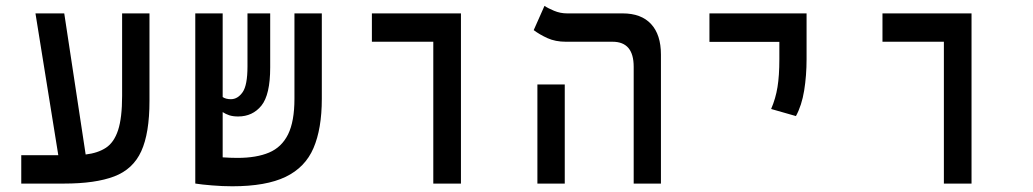

<svg xmlns="http://www.w3.org/2000/svg" viewBox="-20 -632 3556 661"><path d="M53.2 0V-97.7H180.7L102.1 -585.9H201.2L274.9 -100.1Q316.9 -105 344.7 -123.3Q372.6 -141.6 386.5 -183.8Q400.4 -226.1 400.4 -301.8V-585.9H494.6V-284.2Q494.6 -173.3 466.3 -111.3Q438 -49.3 373.3 -24.7Q308.6 0 200.2 0Z M779.8 9.3Q745.6 9.3 710 6.3Q674.3 3.4 652.8 0V-0.5H652.3V-585.9H746.6V-297.9Q757.3 -290.5 774.9 -290.5Q798.3 -290.5 815.2 -314.5Q832 -338.4 832 -403.3V-585.9H910.2V-399.9Q910.2 -305.7 879.9 -268.3Q849.6 -231 799.8 -231Q782.2 -231 769.5 -235.1Q756.8 -239.3 746.6 -246.1V-90.3Q759.8 -89.4 772.9 -88.9Q786.1 -88.4 797.4 -88.4Q862.8 -88.4 906.2 -106.7Q949.7 -125 971.7 -169.4Q993.7 -213.9 993.7 -292V-585.9H1087.9V-291.5Q1087.9 -189 1059.3 -122.3Q1030.8 -55.7 963.4 -23.2Q896 9.3 779.8 9.3Z M1471.7 0V-488.3H1260.3V-585.9H1566.9V0Z M2161.6 0V-402.3Q2161.6 -488.3 2088.9 -488.3H1928.2Q1892.1 -488.3 1864.7 -500.7Q1837.4 -513.2 1817.4 -528.3L1854.5 -611.8Q1865.7 -604 1887.2 -595Q1908.7 -585.9 1932.1 -585.9H2123.5Q2187.5 -585.9 2221.4 -549.3Q2255.4 -512.7 2255.4 -444.3V0ZM1830.1 0V-341.3H1924.3V0Z M2720.2 -232.4 2634.8 -256.8Q2650.4 -293 2656.7 -332.3Q2663.1 -371.6 2663.1 -428.2V-487.8H2422.4V-585.9H2756.8V-428.2Q2756.8 -371.6 2748.5 -320.3Q2740.2 -269 2720.2 -232.4Z M3229.5 0V-488.3H3018.1V-585.9H3324.7V0Z"/></svg>

Font: Cascadia Code NF
Style: Regular
Weight: 400
Monospace: yes
Designer: Aaron Bell
Foundry: Saja Typeworks
Version: Version 2404.023; ttfautohint (v1.8.4)